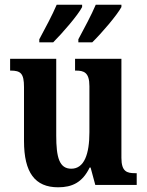

<svg xmlns="http://www.w3.org/2000/svg" viewBox="-20 -786 624 816"><path d="M313 -619V-606H372C412 -645 477 -721 496 -756V-766H387C368 -721 338 -666 313 -619ZM147 -619V-606H206C245 -645 311 -721 329 -756V-766H221C202 -721 172 -666 147 -619ZM227 10C286 10 330 -10 361 -74H365L385 0H561V-50H554C520 -50 496 -56 496 -115V-536H299V-486H302C336 -486 360 -479 360 -420V-224C360 -131 338 -69 283 -69C232 -69 219 -117 219 -210V-536H23V-486H25C68 -486 82 -474 82 -416V-187C82 -52 129 10 227 10Z"/></svg>

Font: Noto Serif Tamil Condensed
Style: Bold
Weight: 700
Width: 3
Designer: Indian Type Foundry, Tom Grace, and the Monotype Design Team
Foundry: Monotype Imaging Inc.
Version: Version 2.004